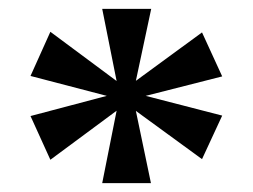

<svg xmlns="http://www.w3.org/2000/svg" viewBox="-20 -793 570 433"><path d="M210.5 -380 243 -543.3 93.6 -432.7 48.8 -531.3 220.8 -576.8 48.8 -621.7 93.6 -721.3 243 -610.3 210.5 -773H321L286.4 -610.7L435.6 -719.9L481.1 -620.7L308.6 -576.8L481.1 -532.3L435.6 -434.1L286.4 -542.9L320.4 -380Z"/></svg>

Font: Noto Serif Telugu
Style: Regular
Weight: 400
Designer: Jelle Bosma - Monotype Design Team
Foundry: Monotype Imaging Inc.
Version: Version 2.003